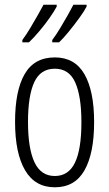

<svg xmlns="http://www.w3.org/2000/svg" viewBox="-20 -852 464 816"><path d="M380 -333Q380 -200 339 -128Q298 -56 213 -56Q129 -56 86.5 -128.5Q44 -201 44 -334Q44 -467 85 -537.5Q126 -608 213 -608Q298 -608 339 -536.5Q380 -465 380 -333ZM99 -334Q99 -221 126.5 -162.5Q154 -104 213 -104Q271 -104 298.5 -160.5Q326 -217 326 -333Q326 -442 300 -501Q274 -560 213 -560Q152 -560 125.5 -502.5Q99 -445 99 -334ZM348 -824Q339 -806 318 -777Q297 -748 273.5 -719Q250 -690 231 -672H202V-682Q218 -703 235.5 -732Q253 -761 268.5 -788.5Q284 -816 292 -832H348ZM221 -824Q211 -805 191.5 -777Q172 -749 148 -720.5Q124 -692 103 -672H75V-682Q92 -705 109 -733.5Q126 -762 141 -788.5Q156 -815 165 -832H221Z"/></svg>

Font: Noto Sans Malayalam UI ExtraCondensed Light
Style: Regular
Weight: 300
Width: 2
Designer: Jelle Bosma - Monotype Design Team
Foundry: Monotype Imaging Inc.
Version: Version 2.104; ttfautohint (v1.8.4.7-5d5b)